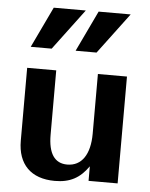

<svg xmlns="http://www.w3.org/2000/svg" viewBox="-56 -836 697 895"><g transform="rotate(5 293.0 -388.0)"><path d="M527 -500H391V-221C391 -124 353 -67 285 -67C226 -67 196 -111 196 -199V-500H60V-159C60 -49 122 14 234 14C305 14 351 -11 391 -68V0H527ZM309 -790H159L68 -599H166ZM519 -790H369L278 -599H376Z"/></g></svg>

Font: Perun
Style: Bold
Weight: 700
Foundry: Copyright (c) Stefan Peev, Context Ltd, 2016
Version: Version 1.089